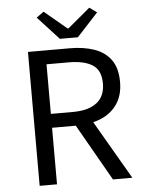

<svg xmlns="http://www.w3.org/2000/svg" viewBox="-57 -891 715 937"><g transform="rotate(-5 300.0 -422.5)"><path d="M99 0V-656H304Q370 -656 422 -638.5Q474 -621 504 -580.5Q534 -540 534 -471Q534 -406 504 -362.5Q474 -319 422 -298Q370 -277 304 -277H184V0ZM184 -345H292Q368 -345 409 -376.5Q450 -408 450 -471Q450 -536 409 -562Q368 -588 292 -588H184ZM287 -300 353 -344 553 0H458ZM260 -706 156 -819 192 -845 302 -753H306L416 -845L452 -819L348 -706Z"/></g></svg>

Font: Source Code Variable
Style: Regular
Weight: 400
Monospace: yes
Designer: Paul D. Hunt, Teo Tuominen
Foundry: Adobe Systems Incorporated
Version: Version 1.010;hotconv 1.0.106;makeotfexe 2.5.65593